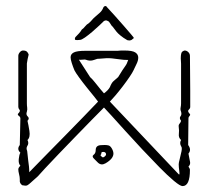

<svg xmlns="http://www.w3.org/2000/svg" viewBox="-20 -621 704 650"><path d="M598 9Q590 9 569 -8.5Q548 -26 520 -54.5Q492 -83 461.5 -115.5Q431 -148 404 -178Q377 -208 357.5 -229.5Q338 -251 332 -257Q315 -240 289 -213.5Q263 -187 234 -157Q205 -127 178.5 -99.5Q152 -72 133 -51.5Q114 -31 108 -24Q103 -20 89.5 -7.5Q76 5 73 6Q70 8 65 7.5Q60 7 55 6Q46 -1 47 -10V-14Q47 -22 44.5 -31.5Q42 -41 42 -48Q42 -53 49 -60Q42 -67 43.5 -82.5Q45 -98 49 -104Q36 -116 47 -130Q47 -152 48 -175Q49 -198 49 -220Q49 -225 43.5 -229Q38 -233 42 -237Q50 -245 46 -249.5Q42 -254 42 -259V-432Q42 -438 47 -444Q52 -450 58 -450Q69 -450 73 -444Q77 -438 77 -436Q76 -433 73.5 -421Q71 -409 71 -406V-271Q71 -264 72 -257Q73 -250 71 -243Q67 -233 74 -226.5Q81 -220 73 -212Q76 -200 79.5 -178Q83 -156 73 -147Q79 -136 72 -126Q68 -119 72 -110Q74 -89 75.5 -77.5Q77 -66 78 -58Q79 -50 79 -38Q80 -39 97 -56.5Q114 -74 141.5 -102Q169 -130 200.5 -162Q232 -194 261.5 -224.5Q291 -255 312 -277Q311 -279 300 -292.5Q289 -306 274.5 -324Q260 -342 248 -358.5Q236 -375 232 -383Q227 -395 223 -407.5Q219 -420 219 -427Q219 -438 230 -443.5Q241 -449 269 -449H378Q385 -450 390.5 -450Q396 -450 401 -450Q428 -450 438 -443.5Q448 -437 448 -426Q448 -416 442.5 -405Q437 -394 432 -383Q429 -376 418.5 -360.5Q408 -345 395 -328Q382 -311 370 -297Q358 -283 352 -277L585 -31Q589 -27 587 -41.5Q585 -56 585 -65Q585 -70 588.5 -83Q592 -96 594.5 -109Q597 -122 593 -126Q587 -137 593 -147Q584 -155 585.5 -167Q587 -179 585 -192Q584 -198 588 -202.5Q592 -207 593 -212Q586 -221 591 -227Q596 -233 593 -243Q590 -250 591.5 -257Q593 -264 593 -271V-405Q593 -409 592.5 -414.5Q592 -420 592 -423Q592 -443 597.5 -446.5Q603 -450 605 -450Q612 -450 617.5 -444.5Q623 -439 623 -432Q623 -409 623.5 -377.5Q624 -346 624 -314Q624 -282 624 -259Q624 -254 619 -249.5Q614 -245 621 -237Q626 -233 622 -229Q618 -225 618 -220Q618 -198 617.5 -175Q617 -152 617 -130Q629 -114 618 -101Q622 -81 623.5 -72.5Q625 -64 618 -57Q623 -50 623 -46Q623 9 598 9ZM332 -305Q346 -315 352 -326Q358 -341 364 -346Q370 -351 380 -360Q397 -388 403.5 -396.5Q410 -405 414 -418Q398 -418 386 -420Q374 -422 358 -423.5Q342 -425 314 -422Q311 -423 298 -418Q285 -413 270 -419Q269 -420 259 -419Q249 -418 247 -419L285 -360Q292 -354 301.5 -342Q311 -330 320 -319Q329 -308 332 -305ZM312 -70 298 -84Q290 -92 297 -97Q304 -102 304 -113Q304 -128 320 -129.5Q336 -131 346 -129Q353 -128 358.5 -118.5Q364 -109 364 -101Q364 -93 358 -85Q351 -76 337 -68Q323 -60 312 -70ZM325 -90Q328 -87 332 -89.5Q336 -92 337 -94Q339 -95 339 -98Q339 -104 334 -106Q331 -107 327 -106.5Q323 -106 323 -102Q323 -98 321 -97Q319 -96 321 -94ZM411 -485Q397 -493 387.5 -501Q378 -509 375 -513Q373 -515 366.5 -524Q360 -533 358 -534Q356 -537 352.5 -542.5Q349 -548 347 -549Q341 -552 339 -552Q337 -552 332 -550Q328 -546 317 -535.5Q306 -525 292.5 -513.5Q279 -502 267.5 -494Q256 -486 251 -486Q243 -485 237 -485.5Q231 -486 235 -495Q241 -501 247 -507.5Q253 -514 257 -521Q262 -524 268 -531.5Q274 -539 280 -542Q288 -549 291.5 -553.5Q295 -558 302 -564Q310 -571 318 -578Q326 -585 330 -596Q332 -600 336 -600.5Q340 -601 342 -597Q353 -585 368.5 -568Q384 -551 399 -533.5Q414 -516 424 -504.5Q434 -493 433 -492Q431 -491 428 -488Q425 -485 423 -485Q418 -483 411 -485Z"/></svg>

Font: Sankofa Display
Style: Regular
Weight: 400
Designer: Batsirai Madzonga
Foundry: Batsirai Madzonga
Version: Version 1.000; ttfautohint (v1.8.4.7-5d5b)